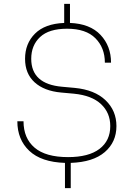

<svg xmlns="http://www.w3.org/2000/svg" viewBox="-20 -847 700 996"><path d="M317 129V-2Q194 -6 132 -64.5Q70 -123 70 -218H102Q102 -130 159.5 -81Q217 -32 333 -32Q440 -32 496 -74.5Q552 -117 552 -193Q552 -262 504 -307Q456 -352 363 -361L297 -367Q209 -375 159.5 -420Q110 -465 110 -542Q110 -621 161.5 -672.5Q213 -724 313 -728V-827H343V-728Q447 -724 501.5 -666Q556 -608 556 -522H524Q524 -599 475 -648.5Q426 -698 328 -698Q234 -698 188 -655Q142 -612 142 -542Q142 -411 302 -397L368 -391Q471 -381 527.5 -327Q584 -273 584 -193Q584 -110 523.5 -58Q463 -6 347 -2V129Z"/></svg>

Font: Sora Thin
Style: Regular
Weight: 32
Designer: Jonathan Barnbrook, Julián Moncada
Foundry: Barnbrook Fonts
Version: Version 2.000